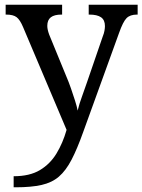

<svg xmlns="http://www.w3.org/2000/svg" viewBox="-20 -556 605 816"><path d="M38 193Q106 193 149.5 167Q193 141 220 96.5Q247 52 263 -4L78 -441Q65 -472 50.5 -483Q36 -494 7 -494H4V-536H244V-494H241Q211 -494 196 -482.5Q181 -471 181 -446Q181 -438 183 -429Q185 -420 189 -409L262 -231Q272 -208 281.5 -180.5Q291 -153 299 -128Q307 -103 310 -86Q317 -115 328.5 -146Q340 -177 350 -207L417 -402Q422 -414 424 -425.5Q426 -437 426 -445Q426 -471 409.5 -482.5Q393 -494 360 -494H357V-536H565V-494H562Q533 -494 518 -479Q503 -464 486 -416L334 4Q308 77 284 123Q260 169 230.5 194.5Q201 220 157 230Q113 240 47 240H38Z"/></svg>

Font: Noto Serif Vithkuqi
Style: Regular
Weight: 400
Version: Version 1.005